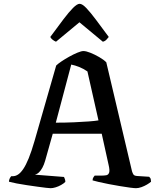

<svg xmlns="http://www.w3.org/2000/svg" viewBox="-20 -988 835 1008"><path d="M246 0Q241 0 222 -2Q203 -4 176 -8Q149 -12 120.5 -16Q92 -20 67 -25Q42 -30 27 -34Q27 -43 31 -51Q35 -59 39 -63H48Q61 -63 74.5 -71.5Q88 -80 102 -100.5Q116 -121 130.5 -156.5Q145 -192 161 -247L275 -644Q284 -653 302.5 -665.5Q321 -678 343.5 -690.5Q366 -703 386.5 -711.5Q407 -720 418 -720Q432 -720 454.5 -711Q477 -702 500.5 -688.5Q524 -675 538 -661L673 -89Q676 -79 680.5 -72Q685 -65 700 -64L763 -60Q766 -56 769 -53Q772 -50 773 -34Q765 -27 751.5 -19Q738 -11 722.5 -5.5Q707 0 694 0Q685 0 662 -3Q639 -6 609.5 -11Q580 -16 551 -21.5Q522 -27 499 -32.5Q476 -38 466 -41Q466 -51 471 -58Q476 -65 477 -66H511Q527 -66 538 -68Q549 -70 553 -82Q557 -94 550 -123L514 -286H257L217 -144Q211 -123 202.5 -107.5Q194 -92 184.5 -83Q175 -74 163 -71L316 -59Q317 -56 320 -49.5Q323 -43 323 -33Q315 -25 301 -17Q287 -9 272 -4.5Q257 0 246 0ZM273 -344Q325 -344 369.5 -346Q414 -348 447 -350.5Q480 -353 497 -356L439 -613Q417 -628 395.5 -636.5Q374 -645 354 -649ZM274 -769Q264 -773 255.5 -780Q247 -787 244 -794Q283 -847 312.5 -886Q342 -925 363.5 -946.5Q385 -968 398 -968Q412 -968 433.5 -945.5Q455 -923 484.5 -883.5Q514 -844 551 -794Q547 -789 539.5 -780.5Q532 -772 520 -769L397 -871Z"/></svg>

Font: Texturina Medium
Style: Regular
Weight: 500
Designer: Guillermo Torres Carreño
Foundry: Omnibus-Type
Version: Version 1.003